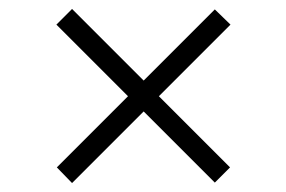

<svg xmlns="http://www.w3.org/2000/svg" viewBox="-20 -445 640 429"><path d="M495 -390 335 -230 494 -71 460 -37 301 -196 141 -36 107 -71 266 -230 106 -390 141 -425 301 -265 460 -424Z"/></svg>

Font: Bona Nova SC
Style: Bold
Weight: 700
Designer: Mateusz Machalski
Foundry: Capitalics
Version: Version 4.001; ttfautohint (v1.8.4.7-5d5b)